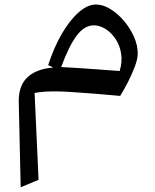

<svg xmlns="http://www.w3.org/2000/svg" viewBox="-20 -437 669 829"><path d="M210 -145.5 188 -155.8Q211.9 -230 245.8 -289.1Q279.8 -348.1 318.6 -382.8Q357.4 -417.5 395 -417.5Q424.3 -417.5 455.8 -398.4Q487.3 -379.4 514.2 -348.1Q541 -316.9 557.9 -279.5Q574.7 -242.2 574.7 -206.1Q574.7 -183.1 562.5 -150.4Q550.3 -117.7 533 -83.7Q515.6 -49.8 499 -22.9Q440.4 -28.3 385.5 -32.7Q330.6 -37.1 286.6 -39.8Q242.7 -42.5 217.8 -42.5Q190.9 -42.5 169.4 -40.8Q147.9 -39.1 129.4 -35.6L146.5 339.4L69.3 371.6L61 4.9Q59.1 -64.9 97.2 -102.1Q135.3 -139.2 210 -145.5ZM244.1 -147.5Q270 -146.5 312.7 -143.6Q355.5 -140.6 404.3 -137.2Q453.1 -133.8 496.6 -130.4Q508.8 -170.4 502.9 -206.1Q497.1 -241.7 478.8 -269Q460.4 -296.4 435.5 -312Q410.6 -327.6 385.3 -327.6Q344.7 -327.6 311.3 -283.4Q277.8 -239.3 244.1 -147.5Z"/></svg>

Font: Pinar-DS1-FD Medium
Style: Regular
Weight: 500
Designer: Amin Abedi
Version: Version 3.000